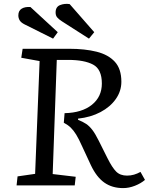

<svg xmlns="http://www.w3.org/2000/svg" viewBox="-20 -950 766 984"><path d="M311 -370Q400 -372 451 -413Q502 -454 502 -522Q502 -595 457 -619Q412 -643 329 -643H271L250 -58L368 -44L363 0H65L70 -46L160 -59L183 -637L89 -654L96 -700H335Q415 -700 475 -685Q535 -670 568.5 -633.5Q602 -597 602 -531Q602 -483 573.5 -442.5Q545 -402 495 -375.5Q445 -349 380 -342V-336Q405 -326 421.5 -315Q438 -304 453 -284.5Q468 -265 486 -229L531 -139Q555 -91 575.5 -70.5Q596 -50 631 -50Q650 -50 667 -55Q684 -60 700 -69L723 -28Q702 -10 671.5 2Q641 14 611 14Q555 14 515 -14Q475 -42 446 -103L400 -202Q384 -238 370.5 -260Q357 -282 342.5 -296Q328 -310 307 -321ZM297 -841Q280 -852 272.5 -861.5Q265 -871 265 -886Q265 -915 288 -924Q311 -933 337 -929L463 -785L436 -752ZM106 -825Q88 -834 81 -845.5Q74 -857 74 -871Q74 -895 91 -905.5Q108 -916 136 -914L276 -785L252 -752Z"/></svg>

Font: Literata 7pt
Style: Italic
Weight: 400
Italic angle: -2°
Designer: Latin by Veronika Burian and Jose Scaglione. Greek by Irene Vlachou. Cyrillic by Vera Evstafieva
Foundry: TypeTogether
Version: Version 3.002